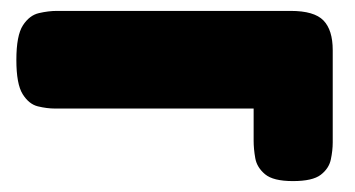

<svg xmlns="http://www.w3.org/2000/svg" viewBox="-20 -439 650 352"><path d="M517 -107Q481 -107 466 -119.5Q451 -132 448 -149Q445 -166 445 -181V-240H81Q66 -240 49.5 -244Q33 -248 21.5 -266.5Q10 -285 10 -329Q10 -374 22 -392.5Q34 -411 51.5 -415Q69 -419 84 -419H513Q556 -419 573 -401.5Q590 -384 590 -347V-178Q590 -163 586.5 -146.5Q583 -130 568 -118.5Q553 -107 517 -107Z"/></svg>

Font: Fredoka SemiExpanded
Style: Bold
Weight: 700
Width: 6
Designer: Ben Nathan
Foundry: Milena B. Brandão, Ben Nathan
Version: Version 2.001